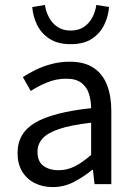

<svg xmlns="http://www.w3.org/2000/svg" viewBox="-20 -749 544 781"><path d="M194.3 12Q153.6 12 121.2 -4.3Q88.8 -20.5 70.1 -51.5Q51.4 -82.4 51.4 -126.2Q51.4 -208 123.4 -250.2Q195.4 -292.3 350.7 -309Q350.5 -339.5 342 -367Q333.5 -394.6 311.5 -411.7Q289.4 -428.9 249.9 -428.9Q208.1 -428.9 171.1 -413.4Q134 -397.9 104.9 -379L73 -435.4Q95.3 -450.4 125 -464.9Q154.7 -479.4 189.9 -488.7Q225.1 -498 264.1 -498Q323.2 -498 360.4 -473.3Q397.6 -448.6 415.2 -403.6Q432.8 -358.6 432.8 -297.7V0H364.5L358.1 -57.9H354.8Q319.7 -29.1 279.8 -8.5Q239.9 12 194.3 12ZM217.2 -56.5Q252.6 -56.5 284.1 -72.3Q315.6 -88.1 350.7 -118.9V-249.9Q269 -240.4 221.3 -224.5Q173.6 -208.6 153 -185.6Q132.5 -162.7 132.5 -131.5Q132.5 -91.2 157.3 -73.8Q182.1 -56.5 217.2 -56.5ZM267.4 -569.3Q214.4 -569.3 180.7 -591.7Q146.9 -614.1 130.4 -648.8Q114 -683.5 111.1 -720.4L162.8 -728.8Q166.4 -703.1 178.8 -679.2Q191.1 -655.3 213.1 -640Q235.1 -624.7 267.4 -624.7Q300.2 -624.7 322.1 -640Q344 -655.3 356.1 -679.2Q368.3 -703.1 371.9 -728.8L423.7 -720.4Q420.8 -683.5 404.3 -648.8Q387.8 -614.1 354.6 -591.7Q321.3 -569.3 267.4 -569.3Z"/></svg>

Font: Source Sans 3 VF
Style: Regular
Weight: 200
Designer: Paul D. Hunt
Foundry: Adobe
Version: Version 3.046;hotconv 1.0.118;makeotfexe 2.5.65603